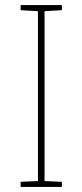

<svg xmlns="http://www.w3.org/2000/svg" viewBox="-20 -734 323 754"><path d="M223 0V-20L155 -23V-690L223 -694V-714H61V-694L129 -690V-23L61 -20V0Z"/></svg>

Font: Noto Sans Devanagari UI Thin
Style: Regular
Weight: 100
Designer: Jelle Bosma - Monotype Design Team
Foundry: Monotype Imaging Inc.
Version: Version 2.004